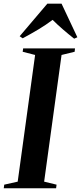

<svg xmlns="http://www.w3.org/2000/svg" viewBox="-39 -1000 431 1020"><path d="M-19 0 -16.5 -19 55 -35 147.5 -708 81.5 -725 84 -743H359.5L357.5 -725L288 -708L195.5 -35L261.5 -19L259 0ZM65.5 -807.5 212.5 -980.5H288L372 -802L355 -794.5Q324.5 -818.5 295.2 -843.8Q266 -869 240.5 -894.5Q205.5 -868 165.5 -844Q125.5 -820 81.5 -796.5Z"/></svg>

Font: Merriweather 144pt SemiBold
Style: Italic
Weight: 600
Italic angle: -7.8°
Version: Version 2.101